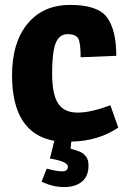

<svg xmlns="http://www.w3.org/2000/svg" viewBox="-20 -565 522 781"><path d="M453 -338 308 -332Q308 -390 298.5 -408Q289 -426 255 -426Q221 -426 206.5 -389.5Q192 -353 192 -267Q192 -181 216.5 -144Q241 -107 295.5 -107Q350 -107 429 -137L461 -46Q380 9 270 11L267 40Q270 41 280 43.5Q290 46 294.5 48Q299 50 307.5 53.5Q316 57 320.5 61.5Q325 66 330 72Q340 84 340 109Q340 152 313 174Q286 196 240.5 196Q195 196 149 174L170 121Q211 132 233.5 132Q256 132 256 112.5Q256 93 190 81Q188 81 186 80.5Q184 80 183 80L201 8Q29 -23 29 -259Q29 -392 92 -468.5Q155 -545 266.5 -545Q378 -545 415.5 -494Q453 -443 453 -338Z"/></svg>

Font: Magra
Style: Bold
Weight: 600
Designer: Viviana Monsalve
Foundry: Viviana Monsalve
Version: Version 1.001